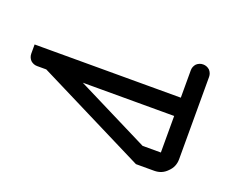

<svg xmlns="http://www.w3.org/2000/svg" viewBox="-696 -496 767 617"><g transform="rotate(20 -312.5 -187.5)"><path d="M-593.8 -187.5Q-606.4 -187.5 -616.2 -196.3Q-625 -206.1 -625 -218.8Q-625 -231.4 -616.2 -241.2Q-606.4 -250 -593.8 -250Q-426.8 -250 -93.8 -250Q-81.1 -250 -71.3 -241.2Q-62.5 -231.4 -62.5 -218.8Q-62.5 -206.1 -71.3 -196.3Q-81.1 -187.5 -93.8 -187.5Q-260.7 -187.5 -593.8 -187.5Z M-187.5 0Q-296.9 -54.7 -625 -218.8Q-625 -226.6 -625 -250Q-562.5 -250 -375 -250Q-362.3 -250 -352.5 -241.2Q-343.8 -231.4 -343.8 -218.8Q-343.8 -206.1 -352.5 -196.3Q-362.3 -187.5 -375 -187.5Q-395.5 -187.5 -437.5 -187.5Q-375 -156.2 -187.5 -62.5Q-171.9 -62.5 -125 -62.5Q-125 -132.8 -125 -343.8Q-125 -356.4 -116.2 -366.2Q-106.4 -375 -93.8 -375Q-81.1 -375 -71.3 -366.2Q-62.5 -356.4 -62.5 -343.8Q-62.5 -250 -62.5 -62.5Q-62.5 -36.1 -81.1 -18.6Q-98.6 0 -125 0Q-145.5 0 -187.5 0Z"/></g></svg>

Font: conwrite
Style: Regular
Weight: 400
Designer: Willllllliam
Version: 1.0